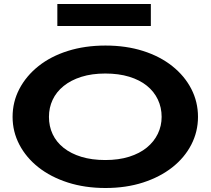

<svg xmlns="http://www.w3.org/2000/svg" viewBox="-20 -928 1054 961"><path d="M508 13Q405 13 319.5 -14.5Q234 -42 172.5 -90.5Q111 -139 77 -204Q43 -269 43 -343Q43 -418 77 -483Q111 -548 172.5 -597Q234 -646 319.5 -673Q405 -700 508 -700Q611 -700 696 -673Q781 -646 842.5 -597Q904 -548 937.5 -483Q971 -418 971 -343Q971 -269 937.5 -204Q904 -139 842.5 -90.5Q781 -42 696 -14.5Q611 13 508 13ZM507 -127Q574 -127 626.5 -143.5Q679 -160 715 -189.5Q751 -219 770 -258.5Q789 -298 789 -343Q789 -390 770 -430Q751 -470 715 -499Q679 -528 626.5 -544Q574 -560 507 -560Q440 -560 387.5 -543.5Q335 -527 298.5 -497.5Q262 -468 243.5 -428.5Q225 -389 225 -343Q225 -296 243.5 -256.5Q262 -217 298.5 -188Q335 -159 387.5 -143Q440 -127 507 -127ZM735 -908V-798H267V-908Z"/></svg>

Font: BioRhyme SemiExpanded ExtraBold
Style: Regular
Weight: 800
Width: 6
Designer: Aoife Mooney
Foundry: Aoife Mooney Type
Version: Version 1.600;gftools[0.9.33]